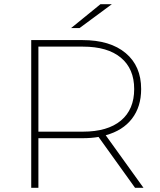

<svg xmlns="http://www.w3.org/2000/svg" viewBox="-20 -890 758 910"><path d="M620 0 447 -241Q413 -235 371 -235H162V0H128V-700H371Q502 -700 575.5 -638.5Q649 -577 649 -468Q649 -384 605.5 -327.5Q562 -271 481 -249L660 0ZM373 -266Q490 -266 553 -318.5Q616 -371 616 -468Q616 -564 553 -616.5Q490 -669 373 -669H162V-266ZM456 -870H510L357 -757H317Z"/></svg>

Font: Montserrat Alternates ExLight
Style: Regular
Weight: 275
Designer: Julieta Ulanovsky
Foundry: Julieta Ulanovsky
Version: Version 7.200